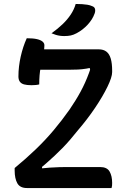

<svg xmlns="http://www.w3.org/2000/svg" viewBox="-20 -949 640 969"><path d="M543 0H116Q81 0 67.5 -24Q54 -48 54 -88V-101Q111 -148 160 -195Q209 -242 251 -292Q293 -342 331 -396Q346 -418 360 -440.5Q374 -463 386.5 -486Q399 -509 409.5 -532.5Q420 -556 429 -580.5Q438 -605 446 -629L440 -572L428 -629L460 -611Q436 -606 415 -602.5Q394 -599 373 -598Q352 -597 327 -597H161Q144 -597 133 -607.5Q122 -618 116.5 -634.5Q111 -651 110.5 -668.5Q110 -686 114 -700H478Q502 -700 517 -688.5Q532 -677 539 -653Q546 -629 546 -592V-585Q546 -560 522.5 -511.5Q499 -463 460 -405Q421 -347 372 -290Q353 -266 334 -244Q315 -222 295 -201.5Q275 -181 254.5 -162Q234 -143 213 -124.5Q192 -106 170 -88L190 -131L194 -82L166 -97Q203 -101 231 -103Q259 -105 282 -105.5Q305 -106 327 -106H485Q520 -106 533 -83.5Q546 -61 546 -26Q546 -18 545.5 -12Q545 -6 543 0ZM178 -523Q171 -521 160.5 -520Q150 -519 139 -519Q116 -519 101.5 -523Q87 -527 80 -537Q73 -547 73 -563Q73 -589 76 -614Q79 -639 84.5 -663.5Q90 -688 97.5 -711Q105 -734 115 -756Q147 -756 166.5 -751.5Q186 -747 195.5 -738.5Q205 -730 204 -718Q204 -697 198 -670Q192 -643 185 -607.5Q178 -572 178 -523ZM362 -929Q380 -929 394.5 -928Q409 -927 421.5 -925Q434 -923 445 -918Q457 -914 459.5 -904Q462 -894 458 -882Q452 -865 443 -851Q434 -837 422.5 -824.5Q411 -812 397 -801Q383 -790 366 -781Q351 -773 337 -770Q323 -767 304 -767Q293 -767 282.5 -768.5Q272 -770 262 -773Q252 -776 240 -781Q272 -804 296 -827Q320 -850 337 -875.5Q354 -901 362 -929Z"/></svg>

Font: Recursive Monospace Casual Medium
Style: Regular
Weight: 500
Version: Version 1.047